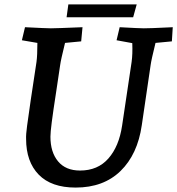

<svg xmlns="http://www.w3.org/2000/svg" viewBox="-20 -833 801 868"><path d="M98 -205Q97 -224 102.5 -264.5Q108 -305 119 -381L145 -553Q149 -582 149 -639L79 -651L93 -710Q191 -705 210 -705Q233 -705 353 -710L347 -646L274 -639Q255 -562 252 -539L235 -425Q220 -328 214 -281Q208 -234 208 -215Q208 -145 242.5 -103.5Q277 -62 342 -62Q422 -62 470 -116.5Q518 -171 532 -265L575 -553Q580 -588 578 -638L507 -651L521 -710Q611 -705 630 -705Q659 -705 739 -709L761 -710L757 -646L683 -639Q664 -562 661 -539L621 -267Q602 -135 525 -60Q448 15 322 15Q212 15 155 -43.5Q98 -102 98 -205ZM289 -813H598L582 -755H281Z"/></svg>

Font: Andada Pro SemiBold
Style: Italic
Weight: 600
Italic angle: -6.99998°
Designer: Carolina Giovagnoli
Foundry: Huerta Tipografica
Version: Version 3.005